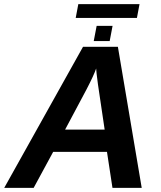

<svg xmlns="http://www.w3.org/2000/svg" viewBox="-41 -916 783 936"><path d="M507.3 0 480.5 -175.8H218.3L123 0H-20.5L363.8 -688H533.7L649.9 0ZM427.7 -582Q417.5 -550.8 379.9 -478.5L276.4 -284.2H469.2L436.5 -504.9Q427.7 -570.8 427.7 -582ZM493.7 -715.8H416L430.2 -790H507.8ZM340.8 -896H639.2L626.5 -828.6H328.1Z"/></svg>

Font: Liberation Sans
Style: Bold Italic
Weight: 700
Italic angle: -12°
Designer: Steve Matteson
Foundry: Ascender Corporation
Version: Version 2.1.5